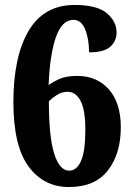

<svg xmlns="http://www.w3.org/2000/svg" viewBox="-20 -744 532 774"><path d="M258 10Q156 10 95 -73Q34 -156 34 -332Q34 -516 95.5 -620Q157 -724 281 -724Q372 -724 411 -690.5Q450 -657 450 -613Q450 -579 425 -556Q400 -533 339 -533Q339 -586 323.5 -625Q308 -664 276 -664Q230 -664 205.5 -594.5Q181 -525 176 -401Q195 -415 221.5 -426.5Q248 -438 291 -438Q371 -438 419 -383.5Q467 -329 467 -231Q467 -124 415 -57Q363 10 258 10ZM259 -56Q289 -56 306.5 -95Q324 -134 324 -221Q324 -302 304.5 -338Q285 -374 253 -374Q229 -374 209 -361Q189 -348 177 -336Q177 -193 198.5 -124.5Q220 -56 259 -56Z"/></svg>

Font: Noto Serif Thai Condensed ExtraBold
Style: Regular
Weight: 800
Width: 3
Designer: Monotype Design Team
Foundry: Monotype Imaging Inc.
Version: Version 2.002; ttfautohint (v1.8.4.7-5d5b)